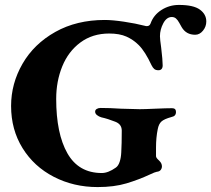

<svg xmlns="http://www.w3.org/2000/svg" viewBox="-20 -745 857 779"><path d="M25 -315Q25 -406 71.5 -486.5Q118 -567 204.5 -615.5Q291 -664 405 -664Q436 -664 483 -657Q530 -650 569 -640Q571 -639 576 -639Q587 -639 591 -650Q603 -684 635 -704.5Q667 -725 706 -725Q765 -725 791 -706Q817 -687 817 -658Q817 -637 803.5 -620.5Q790 -604 772 -604Q735 -604 717 -635Q714 -640 707.5 -652Q701 -664 694 -670Q687 -676 677 -676Q656 -676 642.5 -650.5Q629 -625 629 -598Q629 -586 634 -551Q640 -501 640 -480Q640 -470 635.5 -465Q631 -460 623 -460Q612 -460 606 -465Q600 -470 595 -480Q569 -536 543 -562Q521 -584 493 -596.5Q465 -609 423 -609Q355 -609 306 -572.5Q257 -536 232.5 -475.5Q208 -415 208 -344Q208 -203 253.5 -123Q299 -43 393 -43Q419 -43 450 -65Q460 -72 465.5 -88.5Q471 -105 472 -127Q474 -161 474 -215Q474 -241 448 -251Q418 -263 391 -269Q381 -272 373.5 -278Q366 -284 366 -292Q366 -299 372.5 -303Q379 -307 388 -307Q426 -307 471 -304Q529 -302 547 -302Q566 -302 610 -304Q656 -306 678 -306Q694 -306 694 -291Q694 -282 689.5 -277Q685 -272 675 -270Q646 -262 635 -252Q624 -242 620 -221Q613 -187 613 -146V-112Q613 -106 619.5 -99.5Q626 -93 627 -92Q637 -82 637 -70Q637 -62 632 -55.5Q627 -49 616 -48Q609 -47 588 -37Q543 -16 493 -1Q443 14 376 14Q279 14 198.5 -27.5Q118 -69 71.5 -144Q25 -219 25 -315Z"/></svg>

Font: EB Garamond ExtraBold
Style: Regular
Weight: 800
Designer: Georg Duffner and Octavio Pardo
Foundry: Georg Duffner
Version: Version 1.000